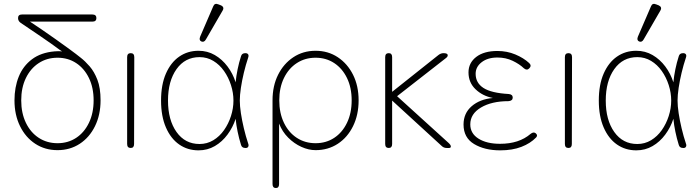

<svg xmlns="http://www.w3.org/2000/svg" viewBox="-20 -746 3520 968"><path d="M270 11Q207 11 158 -21Q109 -53 81 -110Q53 -167 53 -240Q53 -306 74.5 -359.5Q96 -413 141 -447Q186 -481 255 -487Q265 -488 275.5 -488Q286 -488 293 -487Q289 -489 282 -494Q239 -526 184.5 -563Q130 -600 84 -631Q71 -640 71 -655Q71 -673 91 -673H445Q466 -673 466 -655Q466 -637 446 -637H131Q154 -622 188.5 -598.5Q223 -575 261 -548Q299 -521 332.5 -496.5Q366 -472 387 -455Q409 -438 432 -411.5Q455 -385 471 -344Q487 -303 487 -240Q487 -167 459 -110Q431 -53 382 -21Q333 11 270 11ZM270 -24Q323 -24 364 -51Q405 -78 428.5 -127Q452 -176 452 -240Q452 -304 428.5 -352.5Q405 -401 364 -428Q323 -455 270 -455Q217 -455 175.5 -428Q134 -401 110.5 -352.5Q87 -304 87 -240Q87 -176 110.5 -127Q134 -78 175.5 -51Q217 -24 270 -24Z M639 0Q621 0 621 -20V-458Q621 -478 639 -478Q657 -478 657 -458L656 -20Q656 0 639 0Z M981 12Q926 12 883.5 -17.5Q841 -47 816.5 -103.5Q792 -160 792 -239Q792 -319 816.5 -375Q841 -431 883.5 -460.5Q926 -490 981 -490Q1026 -490 1063 -468.5Q1100 -447 1127 -411Q1154 -375 1168 -331Q1171 -363 1178 -397Q1185 -431 1195 -462Q1199 -478 1217 -478Q1227 -478 1231 -472Q1235 -466 1231 -455Q1219 -419 1209.5 -379.5Q1200 -340 1194.5 -303Q1189 -266 1189 -239Q1189 -212 1194.5 -175.5Q1200 -139 1209.5 -99Q1219 -59 1231 -23Q1235 -13 1231.5 -6.5Q1228 0 1220 0H1217Q1199 0 1195 -16Q1185 -48 1178 -82Q1171 -116 1168 -147Q1154 -104 1127 -67.5Q1100 -31 1063 -9.5Q1026 12 981 12ZM986 -20Q1024 -20 1055.5 -39Q1087 -58 1109.5 -90Q1132 -122 1144.5 -161Q1157 -200 1157 -239Q1157 -278 1144.5 -317Q1132 -356 1109.5 -388Q1087 -420 1055.5 -439Q1024 -458 986 -458Q913 -458 870 -397.5Q827 -337 827 -239Q827 -141 870 -80.5Q913 -20 986 -20ZM1018 -547Q1009 -531 995 -537Q982 -543 989 -561L1055 -714Q1062 -732 1081 -724L1094 -719Q1113 -710 1102 -692Z M1371 202Q1354 202 1354 182V-240Q1354 -313 1382 -369Q1410 -425 1459 -457.5Q1508 -490 1571 -490Q1634 -490 1683 -457.5Q1732 -425 1760 -369Q1788 -313 1788 -240Q1788 -167 1760 -110Q1732 -53 1683 -21Q1634 11 1571 11Q1536 11 1499.5 -5.5Q1463 -22 1433 -52Q1403 -82 1387 -123V182Q1387 202 1371 202ZM1571 -24Q1624 -24 1665 -51Q1706 -78 1729.5 -127Q1753 -176 1753 -240Q1753 -304 1729.5 -352.5Q1706 -401 1665 -428Q1624 -455 1571 -455Q1518 -455 1476.5 -428Q1435 -401 1411.5 -352.5Q1388 -304 1388 -240Q1388 -176 1411.5 -127Q1435 -78 1476.5 -51Q1518 -24 1571 -24Z M1940 0Q1922 0 1922 -20V-458Q1922 -478 1940 -478Q1957 -478 1957 -458V-283L2191 -469Q2203 -478 2216 -478Q2235 -478 2237 -469.5Q2239 -461 2228 -453L1982 -261L2242 -25Q2253 -15 2253 -7.5Q2253 0 2244 0H2232Q2217 0 2207 -10L1957 -239V-20Q1957 0 1940 0Z M2502 12Q2423 12 2370 -20Q2317 -52 2317 -118Q2317 -175 2358 -210.5Q2399 -246 2465 -252Q2413 -262 2377.5 -296Q2342 -330 2342 -381Q2342 -429 2381 -459Q2420 -489 2488 -489Q2536 -489 2578 -471.5Q2620 -454 2648 -428Q2662 -415 2648 -401Q2636 -389 2621 -402Q2599 -423 2564.5 -439.5Q2530 -456 2488 -456Q2439 -456 2408.5 -432.5Q2378 -409 2378 -374Q2378 -328 2417.5 -302.5Q2457 -277 2545 -272Q2565 -270 2565 -254Q2565 -238 2544 -236Q2459 -236 2405 -204Q2351 -172 2351 -119Q2351 -73 2392.5 -47Q2434 -21 2501 -21Q2597 -21 2655 -71Q2670 -83 2681 -74Q2693 -64 2683 -53Q2654 -23 2608.5 -5.5Q2563 12 2502 12Z M2846 0Q2828 0 2828 -20V-458Q2828 -478 2846 -478Q2864 -478 2864 -458L2863 -20Q2863 0 2846 0Z M3188 12Q3133 12 3090.5 -17.5Q3048 -47 3023.5 -103.5Q2999 -160 2999 -239Q2999 -319 3023.5 -375Q3048 -431 3090.5 -460.5Q3133 -490 3188 -490Q3233 -490 3270 -468.5Q3307 -447 3334 -411Q3361 -375 3375 -331Q3378 -363 3385 -397Q3392 -431 3402 -462Q3406 -478 3424 -478Q3434 -478 3438 -472Q3442 -466 3438 -455Q3426 -419 3416.5 -379.5Q3407 -340 3401.5 -303Q3396 -266 3396 -239Q3396 -212 3401.5 -175.5Q3407 -139 3416.5 -99Q3426 -59 3438 -23Q3442 -13 3438.5 -6.5Q3435 0 3427 0H3424Q3406 0 3402 -16Q3392 -48 3385 -82Q3378 -116 3375 -147Q3361 -104 3334 -67.5Q3307 -31 3270 -9.5Q3233 12 3188 12ZM3193 -20Q3231 -20 3262.5 -39Q3294 -58 3316.5 -90Q3339 -122 3351.5 -161Q3364 -200 3364 -239Q3364 -278 3351.5 -317Q3339 -356 3316.5 -388Q3294 -420 3262.5 -439Q3231 -458 3193 -458Q3120 -458 3077 -397.5Q3034 -337 3034 -239Q3034 -141 3077 -80.5Q3120 -20 3193 -20ZM3225 -547Q3216 -531 3202 -537Q3189 -543 3196 -561L3262 -714Q3269 -732 3288 -724L3301 -719Q3320 -710 3309 -692Z"/></svg>

Font: Zen Maru Gothic Light
Style: Regular
Weight: 300
Designer: Yoshimichi Ohira
Foundry: Positype
Version: Version 1.001